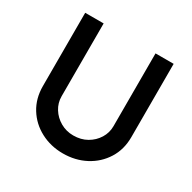

<svg xmlns="http://www.w3.org/2000/svg" viewBox="-162 -892 1066 1064"><g transform="rotate(30 371.0 -360.5)"><path d="M206 -263Q206 -221 228 -185.5Q250 -150 287.5 -128.5Q325 -107 370 -107Q419 -107 456.5 -128.5Q494 -150 516 -185.5Q538 -221 538 -263V-729H654V-260Q654 -181 616 -120.5Q578 -60 513.5 -26Q449 8 370 8Q292 8 227.5 -26Q163 -60 125.5 -120.5Q88 -181 88 -260V-729H206Z"/></g></svg>

Font: Reem Kufi Fun Medium
Style: Regular
Weight: 500
Designer: Khaled Hosny
Version: Version 1.005